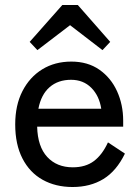

<svg xmlns="http://www.w3.org/2000/svg" viewBox="-20 -739 562 770"><path d="M271 11Q203 11 151 -18Q99 -47 70 -103.5Q41 -160 41 -240Q41 -317 70 -373.5Q99 -430 149.5 -461Q200 -492 266 -492Q332 -492 378.5 -459.5Q425 -427 449.5 -373Q474 -319 474 -255V-231H129Q131 -151 169.5 -109.5Q208 -68 272 -68Q323 -68 356.5 -93Q390 -118 413 -168L481 -123Q447 -53 394.5 -21Q342 11 271 11ZM134 -303H386Q378 -355 346 -387Q314 -419 265 -419Q213 -419 179 -389.5Q145 -360 134 -303ZM230 -719H292L422 -571L391 -538L261 -638L130 -538L99 -571Z"/></svg>

Font: Zen Kaku Gothic Antique Medium
Style: Regular
Weight: 500
Designer: Yoshimichi Ohira
Foundry: Positype
Version: Version 1.002